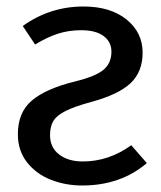

<svg xmlns="http://www.w3.org/2000/svg" viewBox="-20 -559 497 591"><path d="M419 -397Q419 -338 382 -303Q345 -268 260 -245Q209 -231 182 -217.5Q155 -204 144.5 -187Q134 -170 134 -143Q134 -105 162 -83.5Q190 -62 235 -62Q315 -62 384 -112L432 -57Q351 12 233 12Q182 12 137 -5.5Q92 -23 63.5 -59Q35 -95 35 -146Q35 -213 78 -249.5Q121 -286 210 -308Q275 -324 299 -344.5Q323 -365 323 -400Q323 -430 299 -448Q275 -466 230 -466Q192 -466 159 -455.5Q126 -445 88 -422L50 -479Q134 -539 237 -539Q320 -539 369.5 -499Q419 -459 419 -397Z"/></svg>

Font: FiraGO
Style: Regular
Weight: 400
Designer: bBox Type
Foundry: bBox Type GmbH
Version: Version 1.001;April 20, 2020;FontCreator 12.0.0.2555 64-bit